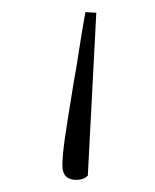

<svg xmlns="http://www.w3.org/2000/svg" viewBox="-20 -176 256 317"><path d="M139 -155 125 114Q118 121 106 121Q83 121 83 97Q83 80 87.5 49.5Q92 19 102 -42Q106 -63 110.5 -93Q115 -123 121 -156Z"/></svg>

Font: Source Serif 4 SmText ExtraLight
Style: Regular
Weight: 200
Designer: Frank Grießhammer
Foundry: Adobe
Version: Version 4.005;hotconv 1.1.0;makeotfexe 2.6.0